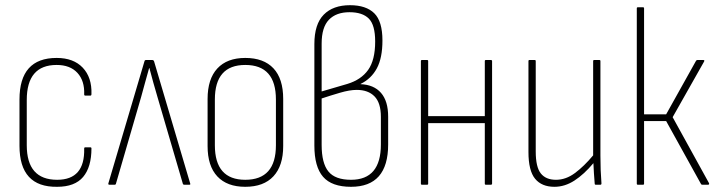

<svg xmlns="http://www.w3.org/2000/svg" viewBox="-20 -711 2758 739"><path d="M200 8Q55 10 55 -150V-328Q55 -488 198 -488Q263 -488 298.5 -450.5Q334 -413 332 -349Q332 -343 328 -343H308Q304 -343 304 -348Q306 -400 278 -430.5Q250 -461 198 -461Q83 -461 83 -326V-152Q83 -19 200 -19Q307 -19 304 -139Q304 -144 308 -144H327Q332 -144 332 -140Q332 -68 300 -30Q268 8 200 8Z M401 0Q396 0 397 -5L536 -475Q537 -480 542 -480H566Q571 -480 573 -475L712 -5Q714 0 709 0H689Q685 0 684 -3L586 -338Q578 -365 570 -393.5Q562 -422 555 -449H554Q546 -422 538.5 -393.5Q531 -365 523 -337L426 -3Q425 0 422 0Z M924 8Q854 8 816.5 -32Q779 -72 779 -149V-330Q779 -407 816.5 -447.5Q854 -488 924 -488Q995 -488 1032.5 -448Q1070 -408 1070 -330V-149Q1070 -73 1032.5 -32.5Q995 8 924 8ZM924 -19Q1042 -19 1042 -152V-328Q1042 -461 924 -461Q807 -461 807 -328V-152Q807 -19 924 -19Z M1331 8Q1257 8 1223.5 -30.5Q1190 -69 1190 -151V-541Q1190 -618 1226 -654.5Q1262 -691 1327 -691Q1389 -691 1420.5 -660Q1452 -629 1452 -555Q1452 -488 1430.5 -448Q1409 -408 1368 -388V-387Q1419 -385 1446.5 -353.5Q1474 -322 1474 -262V-155Q1474 8 1331 8ZM1218 -359 1317 -388Q1370 -404 1397 -442Q1424 -480 1424 -551Q1424 -615 1399.5 -639.5Q1375 -664 1325 -664Q1274 -664 1246 -635Q1218 -606 1218 -543ZM1331 -19Q1446 -19 1446 -155V-261Q1446 -315 1421.5 -340Q1397 -365 1353 -365Q1326 -365 1288.5 -354Q1251 -343 1218 -332V-153Q1218 -83 1244 -51Q1270 -19 1331 -19Z M1604 0Q1600 0 1600 -4V-476Q1600 -480 1604 -480H1624Q1628 -480 1628 -476V-264H1846V-476Q1846 -480 1850 -480H1869Q1874 -480 1874 -476V-4Q1874 0 1869 0H1850Q1846 0 1846 -4V-237H1628V-4Q1628 0 1624 0Z M2114 8Q2065 8 2039.5 -23Q2014 -54 2014 -126V-476Q2014 -480 2018 -480H2038Q2042 -480 2042 -476V-128Q2042 -68 2061.5 -43.5Q2081 -19 2120 -19Q2158 -19 2193 -45Q2228 -71 2263 -113V-476Q2263 -480 2267 -480H2287Q2291 -480 2291 -476V-112Q2291 -54 2295 -5Q2295 0 2291 0H2273Q2269 0 2269 -4Q2267 -24 2266 -44.5Q2265 -65 2264 -83Q2228 -40 2191 -16Q2154 8 2114 8Z M2709 -6Q2711 0 2705 0H2683Q2679 0 2678 -3L2544 -245H2459V-4Q2459 0 2455 0H2435Q2431 0 2431 -4V-679Q2431 -683 2435 -683H2455Q2459 -683 2459 -679V-271H2544L2659 -477Q2661 -480 2664 -480H2687Q2693 -480 2690 -474L2569 -260Z"/></svg>

Font: Sofia Sans Cond ExtraLight
Style: Regular
Weight: 200
Width: 3
Designer: Botio Nikoltchev, Ani Petrova
Foundry: lettersoup
Version: Version 4.100; ttfautohint (v1.8.3)